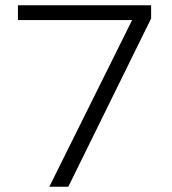

<svg xmlns="http://www.w3.org/2000/svg" viewBox="-20 -708 654 728"><path d="M167 0 481 -632H48V-688H553V-638L239 0Z"/></svg>

Font: Saira SemiExpanded Light
Style: Regular
Weight: 300
Width: 6
Designer: Hector Gatti with collaboration of the Omnibus-Type team
Foundry: Omnibus-Type
Version: Version 1.101